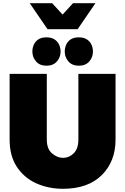

<svg xmlns="http://www.w3.org/2000/svg" viewBox="-20 -1162 781 1198"><path d="M373 16Q283.5 16 207.5 -17.5Q131.5 -51 84 -122.5Q40 -191 40 -291V-701H272V-291Q272 -233 304.5 -205Q337 -177 374 -177Q411 -177 440 -205.5Q469 -234 469 -291V-701H701V-291Q701 -155 615 -69.5Q529 16 373 16ZM270 -752Q228 -752 205 -778.5Q182 -805 182 -840Q182 -863 191 -883.2Q200 -903.5 219.2 -916.2Q238.5 -929 270 -929Q300 -929 319.5 -916.5Q339 -904 348.5 -883.8Q358 -863.5 358 -840Q358 -805 335 -778.5Q312 -752 270 -752ZM472 -752Q430 -752 407 -778.5Q384 -805 384 -840Q384 -863 393 -883.2Q402 -903.5 421.2 -916.2Q440.5 -929 472 -929Q502 -929 521.5 -916.5Q541 -904 550.5 -883.8Q560 -863.5 560 -840Q560 -805 537 -778.5Q514 -752 472 -752ZM464.5 -980H276.5L165.5 -1142H305.5L370.5 -1071L435.5 -1142H575.5Z"/></svg>

Font: Argentum Novus Black
Style: Regular
Weight: 900
Designer: Julieta Ulanovsky (font) & Cristiano Sobral (main changes)
Foundry: Julieta Ulanovsky (font) & Cristiano Sobral (main changes)
Version: Version 3.00;November 27, 2020;FontCreator 13.0.0.2655 64-bi